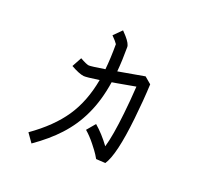

<svg xmlns="http://www.w3.org/2000/svg" viewBox="-143 -970 1286 1203"><g transform="rotate(20 500.0 -368.0)"><path d="M293 -544.9ZM140.6 3.9Q276.4 -91.8 348.6 -198.7Q420.9 -305.7 448.2 -456.1Q363.3 -443.4 344.7 -445.3Q313.5 -449.2 257.8 -480.5L293 -544.9Q335.9 -520.5 352.5 -518.6Q368.2 -517.6 459 -532.2Q466.8 -608.4 466.8 -702.1Q456.1 -718.8 427.7 -747.1L479.5 -798.8Q493.2 -785.2 505.9 -770.5Q540 -731.4 540 -709Q540 -620.1 533.2 -544.9Q619.1 -559.6 710.9 -576.2L754.9 -539.1Q750 -429.7 736.3 -304.7Q709 -51.8 659.2 20.5L596.7 16.6Q591.8 7.8 581.5 -8.8Q571.3 -25.4 539.6 -65.4Q507.8 -105.5 474.6 -133.8L521.5 -189.5Q575.2 -143.6 623 -78.1Q646.5 -158.2 663.1 -312.5Q672.9 -399.4 678.7 -496.1Q610.4 -483.4 552.7 -473.6Q538.1 -470.7 523.4 -468.8Q503.9 -339.8 456.1 -240.2Q414.1 -150.4 343.8 -74.2Q279.3 -3.9 182.6 63.5Z"/></g></svg>

Font: irohakakuC Regular
Style: Regular
Weight: 400
Designer: [Source Han Sans]
Ryoko NISHIZUKA Ë•øÂ°öÊ∂ºÂ≠ê (kana & ideographs); Paul D. Hunt (Latin, Greek & Cyrillic); Wenlong ZHAN
Version: Version 1.001.20160904